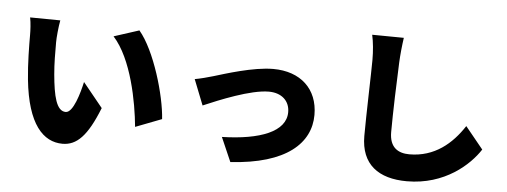

<svg xmlns="http://www.w3.org/2000/svg" viewBox="-54 -954 3108 1178"><g transform="rotate(5 1500.0 -364.5)"><path d="M280 -724 94 -726C101 -691 103 -648 103 -618C103 -555 104 -440 114 -345C142 -72 240 29 359 29C446 29 510 -33 580 -210L458 -360C443 -292 408 -167 362 -167C304 -167 284 -259 272 -390C266 -457 266 -522 266 -588C266 -617 272 -682 280 -724ZM769 -705 614 -655C731 -527 780 -264 794 -113L955 -175C946 -319 867 -590 769 -705Z M1133 -437 1195 -280C1293 -322 1481 -400 1593 -400C1672 -400 1722 -354 1722 -285C1722 -164 1565 -104 1330 -98L1395 51C1739 30 1884 -108 1884 -282C1884 -442 1776 -541 1608 -541C1485 -541 1313 -485 1246 -465C1217 -456 1163 -442 1133 -437Z M2389 -801 2194 -803C2204 -758 2209 -703 2209 -649C2209 -574 2200 -306 2200 -180C2200 -5 2309 74 2484 74C2717 74 2866 -64 2928 -160L2818 -295C2745 -183 2640 -92 2485 -92C2417 -92 2362 -122 2362 -218C2362 -328 2369 -544 2374 -649C2376 -693 2382 -754 2389 -801Z"/></g></svg>

Font: ChiuKong Gothic MN Heavy
Style: Regular
Weight: 900
Designer: Ryoko NISHIZUKA 西塚涼子 (kana, bopomofo & ideographs); Paul D. Hunt (Latin, Greek & Cyrillic); Sandoll Communications 산돌커뮤니
Foundry: Adobe
Version: Version 1.300